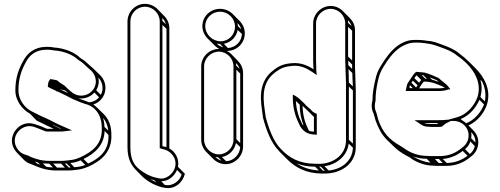

<svg xmlns="http://www.w3.org/2000/svg" viewBox="-20 -795 2606 1000"><path d="M211 -130H210C195 -138 177 -143 162 -148C106 -167 60 -130 47 -91C34 -54 48 -20 70 2L105 38C115 48 126 55 140 59C181 76 216 93 274 93H336C345 93 355 92 365 91C396 88 411 85 440 73C504 44 565 -2 560 -96C560 -140 546 -175 521 -200L485 -235C479 -241 473 -246 466 -251C485 -257 501 -268 512 -284C540 -323 532 -373 503 -402L467 -437C464 -440 462 -442 457 -446C437 -462 424 -479 397 -494C395 -495 393 -498 392 -499C363 -524 324 -539 279 -546H278C267 -546 246 -551 233 -551H221C161 -551 121 -518 100 -476C77 -435 60 -389 60 -324C60 -270 97 -224 136 -203L171 -167L222 -142C235 -136 248 -130 260 -124H226C223 -124 216 -128 211 -130ZM229 -343C238 -338 247 -333 257 -329L272 -322L277 -317L279 -319C308 -305 336 -292 363 -277C369 -274 376 -273 381 -270L397 -263L412 -258C418 -255 421 -254 426 -253C477 -240 510 -194 510 -131C515 -45 461 -5 399 24C372 36 358 38 328 41C318 42 309 43 301 43H239C197 43 165 33 137 21C128 14 117 13 110 10C75 0 46 -43 61 -86C72 -119 112 -149 158 -134C175 -128 192 -121 207 -115C213 -112 219 -110 226 -110H298C302 -110 307 -110 312 -111L355 -116L303 -139C275 -150 250 -166 220 -179C211 -183 201 -187 193 -191L143 -216C108 -234 76 -276 76 -324C76 -386 92 -430 114 -470C133 -508 167 -536 221 -536H233C243 -536 264 -531 277 -531C320 -525 356 -510 382 -488C385 -485 386 -484 389 -482C413 -469 425 -452 447 -434C476 -412 493 -367 465 -328C443 -297 396 -285 359 -311C345 -321 329 -336 315 -350C302 -357 290 -365 281 -374C279 -375 275 -378 266 -379C258 -381 250 -382 241 -383L232 -367V-366C230 -358 230 -352 229 -343ZM496 -288C483 -273 465 -264 445 -262C435 -266 428 -268 418 -272L403 -277L389 -283C420 -278 452 -291 472 -313ZM505 -301 481 -325C494 -346 497 -370 492 -391C514 -369 522 -332 505 -301ZM545 -92C548 -10 499 29 439 57L415 33C471 6 522 -36 525 -113ZM544 -115 524 -134C524 -151 521 -167 517 -181C531 -164 541 -142 544 -115ZM424 64C404 72 391 74 367 76L346 54C366 52 379 49 400 40ZM348 77C345 77 342 78 339 78L318 57C321 57 323 56 326 56ZM318 78H277L257 57H298ZM256 77C243 76 231 76 220 73L203 56C213 57 224 57 236 57ZM190 63C184 61 178 59 173 57L162 46C167 48 172 49 177 51ZM257 -143 254 -146C272 -137 290 -129 296 -126L297 -125H293C281 -131 270 -137 257 -143ZM187 -176 180 -180 178 -182 186 -178ZM319 -324C324 -319 329 -315 335 -310C321 -317 306 -324 291 -330C294 -329 296 -329 300 -328Z M812 -683V-22H818C821 -21 822 -20 824 -19L834 -17C871 -8 903 30 892 75C884 108 845 146 801 132L790 130C753 121 716 98 693 75C669 50 659 18 659 -31V-683C659 -725 693 -760 735 -760C777 -760 812 -725 812 -683ZM847 -645V-29C841 -31 832 -31 826 -34V-665ZM844 -669 826 -686C826 -691 826 -697 825 -702C834 -693 840 -682 844 -669ZM838 168 820 149C859 149 889 121 902 90L926 114C916 147 880 177 838 168ZM795 155C783 150 772 143 761 136C768 139 776 142 784 144ZM862 -22V-648C862 -673 852 -695 835 -712L800 -748C784 -764 760 -775 735 -775C685 -775 644 -733 644 -683V-31C644 20 656 56 683 85L718 121C744 147 781 169 822 180L833 182C890 196 933 154 943 110L907 74C915 31 892 -5 862 -22Z M1034 -659C1034 -634 1045 -611 1062 -594L1098 -558C1105 -551 1113 -545 1122 -540H1120C1070 -540 1028 -499 1028 -450V-67C1028 -42 1039 -19 1056 -2L1091 33C1107 49 1130 60 1155 60C1205 60 1246 17 1246 -32V-415C1246 -440 1235 -462 1219 -478L1184 -514C1177 -521 1169 -526 1161 -530H1164C1214 -530 1255 -571 1255 -621C1255 -647 1244 -670 1227 -687L1192 -722C1175 -739 1152 -749 1126 -749C1076 -749 1034 -710 1034 -659ZM1196 -450V-67C1196 -26 1161 9 1120 9C1079 9 1043 -26 1043 -67V-450C1043 -491 1079 -526 1120 -526C1161 -526 1196 -491 1196 -450ZM1231 -412V-50L1211 -70V-432ZM1228 -436 1210 -453C1210 -458 1210 -462 1209 -467C1218 -458 1224 -448 1228 -436ZM1231 -29C1229 10 1197 43 1158 45L1136 23C1173 16 1202 -14 1209 -50ZM1134 42C1122 38 1111 32 1102 23C1107 24 1111 24 1116 24ZM1240 -618C1238 -578 1207 -547 1167 -545L1146 -567C1183 -574 1211 -602 1218 -639ZM1237 -642 1219 -659C1219 -665 1218 -670 1217 -675C1226 -666 1233 -655 1237 -642ZM1143 -548C1130 -552 1118 -559 1109 -568C1114 -567 1120 -566 1126 -566ZM1204 -656C1204 -614 1171 -580 1129 -580C1086 -580 1049 -616 1049 -659C1049 -701 1084 -734 1126 -734C1169 -734 1204 -699 1204 -656Z M1607 -215 1596 -227C1587 -234 1580 -240 1575 -245L1562 -259C1549 -270 1535 -287 1516 -297L1505 -302V-288C1505 -225 1521 -182 1542 -140C1557 -113 1581 -94 1623 -94L1630 -93V-202C1621 -206 1614 -209 1607 -215ZM1778 -673V-497C1778 -484 1778 -469 1779 -453C1779 -422 1782 -390 1782 -362V-64C1782 8 1723 53 1653 58C1644 59 1635 58 1624 58C1538 58 1485 26 1443 -19C1405 -57 1380 -124 1364 -185C1360 -209 1359 -224 1355 -252C1346 -337 1369 -387 1417 -421C1444 -441 1465 -449 1504 -452C1545 -456 1578 -439 1605 -421L1630 -404L1628 -420C1627 -429 1627 -438 1627 -448C1626 -466 1626 -482 1626 -497V-673C1626 -714 1661 -749 1702 -749C1743 -749 1778 -714 1778 -673ZM1814 -635V-480L1793 -500V-655ZM1811 -659 1793 -676C1793 -681 1793 -685 1792 -690C1801 -681 1807 -671 1811 -659ZM1814 -459V-436L1794 -456V-479ZM1815 -415C1815 -391 1817 -367 1818 -345L1797 -365C1797 -388 1796 -411 1795 -435ZM1818 -324V-47L1797 -67V-344ZM1818 -26C1816 43 1760 87 1692 93L1670 71C1733 61 1788 19 1796 -47ZM1672 94H1662L1642 73H1651ZM1641 93C1593 90 1556 77 1525 56C1552 67 1584 73 1621 73ZM1561 -142 1555 -147C1537 -183 1524 -218 1521 -269L1541 -250C1541 -207 1549 -173 1561 -142ZM1615 -186V-109C1614 -109 1609 -110 1607 -110C1601 -110 1594 -112 1589 -114C1570 -152 1557 -190 1556 -244L1565 -235C1571 -229 1576 -224 1586 -215ZM1766 -737C1749 -754 1727 -764 1702 -764C1653 -764 1611 -722 1611 -673V-497C1611 -482 1611 -465 1612 -448C1612 -443 1613 -441 1613 -434C1586 -452 1548 -470 1502 -466C1461 -463 1437 -454 1409 -433C1356 -395 1331 -339 1341 -250C1345 -223 1346 -205 1350 -181C1367 -118 1391 -51 1433 -9C1435 -7 1438 -3 1440 -1L1475 34C1518 77 1574 109 1659 109C1670 109 1680 109 1690 108C1765 102 1833 53 1833 -29V-327C1833 -356 1830 -387 1830 -418C1829 -434 1829 -449 1829 -462V-638C1829 -663 1818 -685 1801 -702Z M2190 -417C2176 -418 2168 -420 2156 -420L2148 -421C2137 -414 2129 -400 2123 -391L2107 -367C2100 -357 2099 -351 2097 -340L2093 -321H2260C2268 -321 2276 -321 2282 -322C2298 -322 2307 -327 2318 -330L2327 -326L2322 -331L2324 -332L2318 -340C2304 -360 2281 -372 2264 -389C2243 -398 2218 -410 2194 -416C2190 -418 2190 -417 2190 -417ZM2118 27 2123 32C2153 51 2192 68 2241 68C2250 69 2256 69 2262 69H2304C2360 69 2400 48 2431 22C2451 8 2464 -11 2469 -35C2476 -68 2465 -96 2445 -116L2420 -142C2466 -162 2500 -204 2516 -250C2541 -330 2498 -398 2458 -438L2423 -473C2407 -489 2389 -504 2370 -518C2343 -540 2314 -551 2281 -563C2256 -572 2236 -581 2202 -583L2188 -585C2178 -586 2169 -587 2159 -587H2139C2121 -587 2102 -584 2085 -576C2040 -557 2010 -521 1984 -484L1966 -456C1950 -432 1940 -407 1934 -376C1927 -344 1920 -312 1920 -272C1917 -263 1916 -254 1916 -245C1916 -231 1919 -217 1926 -203C1929 -191 1933 -180 1936 -168C1951 -126 1968 -94 1995 -67L2031 -32C2048 -15 2069 0 2092 13ZM2297 -339C2293 -338 2287 -336 2282 -336C2275 -335 2268 -335 2260 -335H2163L2171 -348C2175 -355 2183 -366 2188 -370H2191C2234 -370 2264 -353 2297 -339ZM2155 -351 2147 -339 2123 -364 2130 -375ZM2163 -364 2138 -388C2141 -393 2146 -399 2150 -403L2174 -378C2170 -373 2166 -369 2163 -364ZM2453 -34C2449 -17 2440 -3 2427 7L2402 -18C2415 -28 2424 -42 2430 -58ZM2456 -53 2434 -75C2436 -86 2436 -97 2434 -107C2448 -93 2457 -75 2456 -53ZM2415 16C2388 37 2353 53 2307 54L2286 33C2330 29 2363 12 2390 -9ZM2286 54H2265L2245 33H2266ZM2222 52C2186 48 2156 35 2132 20L2130 19C2151 27 2176 32 2203 32ZM2491 -370C2506 -340 2513 -303 2505 -267L2482 -290C2491 -321 2490 -352 2482 -380ZM2379 -175C2423 -192 2458 -232 2477 -275L2501 -251C2485 -209 2450 -169 2408 -153C2399 -162 2387 -167 2379 -175ZM2206 17C2161 17 2124 3 2096 -15C2092 -18 2086 -22 2081 -25L2064 -36C2008 -67 1972 -106 1950 -172C1946 -186 1944 -195 1940 -209C1934 -221 1932 -233 1932 -245C1932 -253 1934 -262 1936 -270V-271C1936 -310 1941 -339 1948 -372C1954 -402 1963 -425 1978 -448L1996 -476C2021 -512 2050 -545 2091 -562C2107 -569 2123 -573 2139 -573H2159C2168 -573 2177 -572 2186 -571L2200 -569C2230 -566 2250 -558 2275 -549C2308 -537 2335 -527 2360 -506C2379 -493 2396 -479 2412 -463C2449 -426 2490 -363 2467 -290C2450 -243 2411 -199 2363 -185L2342 -179L2317 -172C2299 -170 2281 -169 2260 -169H2139L2160 -155C2173 -146 2186 -135 2211 -135C2218 -134 2223 -134 2227 -134H2268C2273 -134 2279 -135 2284 -136V-138C2291 -143 2297 -148 2302 -152L2328 -165H2344C2391 -164 2429 -124 2419 -74C2415 -53 2403 -37 2386 -25C2357 -1 2321 18 2269 18H2227C2222 18 2214 18 2206 17ZM2278 -153V-154H2279ZM2211 -150C2202 -150 2197 -151 2190 -154H2257L2262 -149H2227C2224 -149 2218 -149 2211 -150ZM2218 -392C2230 -387 2243 -382 2256 -377L2263 -369C2252 -373 2239 -378 2230 -380ZM2117 -336 2112 -340C2113 -344 2114 -348 2115 -351L2130 -336ZM2176 -404C2179 -404 2183 -403 2185 -403L2203 -385H2195Z"/></svg>

Font: Blanket
Style: Ugh
Weight: 900
Foundry: Cannot Into Space Fonts
Version: Version 0.9